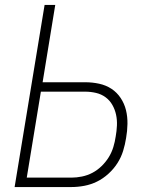

<svg xmlns="http://www.w3.org/2000/svg" viewBox="-20 -755 640 775"><path d="M39 0 160 -735H203L152 -423H324Q353 -423 380.5 -417Q408 -411 430 -396.5Q452 -382 467 -359.5Q482 -337 488.5 -310.5Q495 -284 494.5 -255Q494 -226 489 -198Q485 -172 477 -146Q469 -120 454 -96.5Q439 -73 417.5 -53.5Q396 -34 371.5 -22Q347 -10 320.5 -5Q294 0 268 0ZM88 -38H268Q289 -38 311 -42.5Q333 -47 353 -57.5Q373 -68 390 -84.5Q407 -101 419 -120.5Q431 -140 437.5 -161.5Q444 -183 447 -204Q451 -226 452 -248.5Q453 -271 448.5 -292Q444 -313 433.5 -331.5Q423 -350 406 -362.5Q389 -375 367.5 -380Q346 -385 324 -385H145Z"/></svg>

Font: Iosevka Aile Extralight
Style: Italic
Weight: 200
Italic angle: -9°
Designer: Belleve Invis
Foundry: Belleve Invis
Version: Version 31.1.0; ttfautohint (v1.8.4)